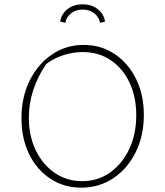

<svg xmlns="http://www.w3.org/2000/svg" viewBox="-20 -858 761 885"><path d="M354 7Q275 7 212.5 -34Q150 -75 114.5 -147Q79 -219 79 -313Q79 -410 116.5 -486Q154 -562 219 -606.5Q284 -651 366 -651Q446 -651 508.5 -609Q571 -567 607 -494.5Q643 -422 643 -328Q643 -232 605.5 -156.5Q568 -81 503 -37Q438 7 354 7ZM359 -23Q431 -23 487 -62.5Q543 -102 575.5 -170.5Q608 -239 608 -327Q608 -412 577 -477.5Q546 -543 490.5 -580.5Q435 -618 361 -618Q317 -618 273 -604Q229 -590 193 -563Q113 -445 113 -315Q113 -231 145 -165Q177 -99 232.5 -61Q288 -23 359 -23ZM361 -838Q404 -838 432 -814.5Q460 -791 464 -758L441 -753Q437 -779 415 -796.5Q393 -814 361 -814Q329 -814 307.5 -796.5Q286 -779 281 -753L258 -758Q261 -791 289.5 -814.5Q318 -838 361 -838Z"/></svg>

Font: Piazzolla SC Thin
Style: Regular
Weight: 100
Designer: Juan Pablo del Peral
Foundry: Huerta Tipografica
Version: Version 1.330